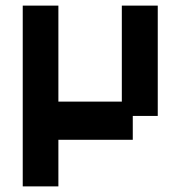

<svg xmlns="http://www.w3.org/2000/svg" viewBox="-20 -487 643 684"><path d="M61 177V-467H188V-125H414V-467H542V-74H453V11H188V177Z"/></svg>

Font: Pixelify Sans
Style: Bold
Weight: 700
Designer: Stefie Justprince
Foundry: Typecalism Foundryline
Version: Version 1.000